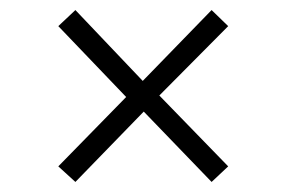

<svg xmlns="http://www.w3.org/2000/svg" viewBox="-20 -523 570 382"><path d="M401 -503 264 -362 130 -503 96 -471 231 -330 96 -192 130 -161 266 -301 401 -161 434 -192 297 -333 434 -471Z"/></svg>

Font: Glow Sans SC Normal Light
Style: Regular
Weight: 300
Designer: Ryoko NISHIZUKA (kana, bopomofo & ideographs); Paul D. Hunt (Latin, Greek & Cyrillic); Sandoll Communications, Soo-young
Version: Version 0.93